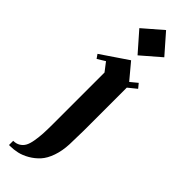

<svg xmlns="http://www.w3.org/2000/svg" viewBox="-262 -608 757 757"><g transform="rotate(45 116.0 -230.0)"><path d="M179.2 -100 177.5 -21.7Q175.8 16.7 165 47.5Q154.2 78.3 137.5 96.7Q120.8 115 99.2 127.5Q77.5 140 57.1 144.6Q36.7 149.2 16.7 149.2Q13.3 149.2 10.8 149.2V125.8Q27.5 125.8 39.6 118.3Q51.7 110.8 58.3 98.8Q65 86.7 68.8 65Q72.5 43.3 73.8 21.2Q75 -0.8 75 -34.2V-319.2L47.5 -355L15 -335L3.3 -351.7L115 -427.5L170 -361.7L199.2 -385.8L214.2 -367.5L179.2 -339.2ZM48.3 -540 128.3 -609.2 199.2 -528.3 119.2 -459.2Z"/></g></svg>

Font: Chomsky
Style: Regular
Weight: 400
Version: Version 2.3